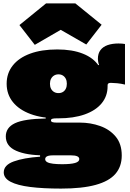

<svg xmlns="http://www.w3.org/2000/svg" viewBox="-20 -883 761 1126"><path d="M338 223Q232.5 223 157.2 213.5Q82 204 42 183Q2 162 2 128Q2 85 60.5 63.8Q119 42.5 215 36V15L291 28Q272 28 262 31.2Q252 34.5 248.5 39.5Q245 44.5 245 50Q245 61.5 257 68Q269 74.5 291.2 77.2Q313.5 80 344 80Q395 80 420 72.8Q445 65.5 445 50Q445 28 396 28H239Q135.5 28 74.8 1.2Q14 -25.5 14 -83Q14 -135 68 -160.5Q122 -186 248 -188V-216L322 -189H312Q295.5 -189 287.2 -186.5Q279 -184 279 -177Q279 -169.5 287.2 -166.8Q295.5 -164 312 -164H448Q511 -164 567.2 -144Q623.5 -124 658.8 -81.5Q694 -39 694 29Q694 93.5 657 136.5Q620 179.5 541.2 201.2Q462.5 223 338 223ZM322 -189Q227.5 -189 159.8 -214Q92 -239 55.5 -284.5Q19 -330 19 -392Q19 -453.5 54.8 -498.8Q90.5 -544 157 -568.5Q223.5 -593 316 -593Q404 -593 466.2 -568.2Q528.5 -543.5 559 -497Q590 -467 600.5 -437.8Q611 -408.5 611 -377Q611 -319.5 576.2 -277.2Q541.5 -235 476.8 -212Q412 -189 322 -189ZM323 -337Q338 -337 349 -343.8Q360 -350.5 366 -362.8Q372 -375 372 -392Q372 -409 365.8 -421.2Q359.5 -433.5 348.5 -440.2Q337.5 -447 323 -447Q308.5 -447 297.2 -440.2Q286 -433.5 279.5 -421.2Q273 -409 273 -392Q273 -375 279.2 -362.8Q285.5 -350.5 296.8 -343.8Q308 -337 323 -337ZM611 -377 568 -436 532 -488 561 -503Q557.5 -510.5 555.8 -520.5Q554 -530.5 554 -537Q554 -569 569 -589Q584 -609 611.2 -618.5Q638.5 -628 675 -628Q686.5 -628 695.8 -627.2Q705 -626.5 713 -625V-387Q690 -392.5 667.8 -394.8Q645.5 -397 631 -397Q623.5 -397 619.2 -395.5Q615 -394 613 -390.8Q611 -387.5 611 -382Q611 -380.5 611 -380Q611 -379.5 611 -379Q611 -378.5 611 -377ZM422 -863 576 -738 486 -622 336 -708 184 -620 94 -736 250 -863Z"/></svg>

Font: Hepta Slab Black
Style: Regular
Weight: 900
Designer: Michael LaGattuta
Foundry: Michael LaGattuta
Version: Version 1.102